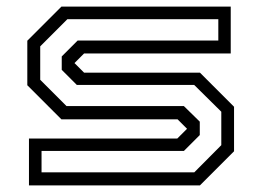

<svg xmlns="http://www.w3.org/2000/svg" viewBox="-20 -560 790 580"><path d="M67.5 0V-141.5H515.5L545 -171L516.5 -199.5H165.5L62.5 -302.5V-437L165.5 -540H677V-398.5H234L205 -369.5L234 -340.5H584L687 -237.5V-103L584 0ZM105.5 -39.5H567L648.5 -121.5V-222.5L566.5 -303.5H212L166.5 -349V-389.5L214.5 -437.5H639.5V-502H183.5L101.5 -420V-319L181 -239.5H535.5L583.5 -192.5V-152L535.5 -104H105.5Z"/></svg>

Font: Tourney Expanded
Style: Regular
Weight: 400
Width: 7
Designer: Tyler Finck
Foundry: Etcetera Type Co
Version: Version 1.010; ttfautohint (v1.8.3)